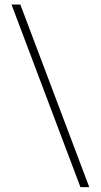

<svg xmlns="http://www.w3.org/2000/svg" viewBox="-20 -688 434 826"><path d="M364 117H326L29.5 -668.5H67.5Z"/></svg>

Font: Anek Bangla
Style: Extra-light
Weight: 200
Designer: Sulekha Rajkumar (Bangla), Yesha Goshar (Latin)
Foundry: Ek Type
Version: Version 1.002;March 21, 2022;FontCreator 13.0.0.2683 64-bit